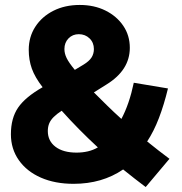

<svg xmlns="http://www.w3.org/2000/svg" viewBox="-20 -731 736 775"><path d="M277 11Q202 11 145 -14Q88 -39 56 -84.5Q24 -130 24 -189Q24 -254 53 -296.5Q82 -339 152 -379Q121 -419 108.5 -454Q96 -489 96 -530Q96 -582 122.5 -623Q149 -664 195.5 -687.5Q242 -711 302 -711Q360 -711 405.5 -688.5Q451 -666 477.5 -627Q504 -588 504 -538Q504 -493 480.5 -456Q457 -419 410 -390L359 -358Q384 -333 412 -305.5Q440 -278 470 -251Q486 -281 498.5 -317.5Q511 -354 520 -397L658 -374Q642 -308 621.5 -254.5Q601 -201 574 -160Q597 -141 620 -123.5Q643 -106 664 -90L568 24Q546 7 523 -10.5Q500 -28 477 -47Q392 11 277 11ZM282 -449 317 -470Q340 -484 349.5 -499Q359 -514 359 -533Q359 -559 341.5 -576Q324 -593 298 -593Q273 -593 256.5 -576Q240 -559 240 -533Q240 -515 249 -496.5Q258 -478 282 -449ZM289 -115Q313 -115 334.5 -120Q356 -125 375 -136Q336 -172 299 -209.5Q262 -247 229 -284Q209 -271 196.5 -258.5Q184 -246 178.5 -232.5Q173 -219 173 -202Q173 -162 204 -138.5Q235 -115 289 -115Z"/></svg>

Font: Red Hat Text
Style: Bold
Weight: 700
Designer: Pentagram, MCKL
Foundry: MCKL
Version: Version 1.030